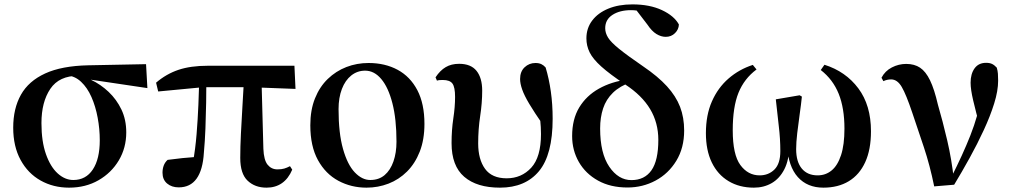

<svg xmlns="http://www.w3.org/2000/svg" viewBox="-20 -839 4618 875"><path d="M294.5 16.2Q222.9 16.2 165.1 -16.3Q107.3 -48.7 73.8 -110.2Q40.2 -171.8 40.2 -257.1Q40.2 -344.6 75.4 -407.2Q110.5 -469.7 186 -504.3Q261.4 -538.9 382.5 -541.4L645.6 -546.6L651.7 -437.5L363.8 -480.3L336.9 -493.5Q249.8 -494 209.4 -434.2Q168.9 -374.4 168.9 -277.8Q168.9 -194.4 189.4 -136.5Q209.8 -78.6 243 -48.6Q276.1 -18.7 314.2 -18.7Q371.3 -18.7 403 -66.6Q434.7 -114.5 434.7 -199.6Q434.7 -251.2 425.1 -302.6Q415.6 -354.1 396.8 -396.8Q378 -439.5 349.4 -466.3Q320.8 -493.2 283.2 -495.5L304.9 -504.5Q350.2 -496.4 394.6 -475.4Q439 -454.4 475.1 -420.2Q511.3 -385.9 533.4 -339.8Q555.4 -293.6 555.4 -235.7Q555.4 -165.4 521.5 -108.2Q487.5 -51.1 428.8 -17.5Q370.1 16.2 294.5 16.2Z M794.5 14.9Q762.3 14.9 741.4 -2.8Q720.6 -20.5 720.6 -51.8Q720.6 -69.5 726.1 -84.4Q731.6 -99.3 743.8 -110.4Q777.2 -114.9 811.4 -118.5Q845.7 -122 884.7 -124.7L858.8 -95.7Q870.4 -159.4 875.9 -227.7Q881.4 -296 884.1 -361.3Q886.8 -426.6 888.3 -482H920.5Q920.5 -431.1 919.5 -371.7Q918.5 -312.4 916.2 -253.3Q913.9 -194.3 909.1 -142.7Q904.4 -64.5 875.8 -24.8Q847.2 14.9 794.5 14.9ZM700.9 -422.1 691.3 -462.2Q737.5 -501.9 793.2 -520.7Q848.9 -539.4 927.8 -539.4H1321.8L1326.7 -433.8L1123.1 -441.5H905ZM1194.5 16.2Q1141.9 16.2 1108.4 -15.6Q1074.9 -47.4 1074.9 -119.3Q1074.9 -169 1077.9 -228.9Q1080.8 -288.8 1084.8 -353.8Q1088.7 -418.8 1092.2 -482H1171.6L1180.3 -160.9Q1182.3 -109.4 1199.6 -88.3Q1216.9 -67.1 1244.2 -67.1Q1263.2 -67.1 1275.7 -70.9Q1288.2 -74.7 1301.6 -81.7L1311.8 -65.8Q1294.4 -24.9 1264.8 -4.3Q1235.2 16.2 1194.5 16.2Z M1650.2 16.2Q1580.5 16.2 1522.1 -15.1Q1463.6 -46.4 1428.9 -109.5Q1394.2 -172.7 1394.2 -267.9Q1394.2 -337.8 1415.5 -390.7Q1436.7 -443.6 1473.8 -479.3Q1510.8 -515 1558.5 -533.5Q1606.2 -551.9 1659.6 -551.9Q1734.8 -551.9 1792.3 -520.8Q1849.7 -489.7 1882 -428Q1914.3 -366.2 1914.3 -274.3Q1914.3 -202.9 1893.1 -148.4Q1871.8 -94 1834.9 -57.2Q1798 -20.5 1750.4 -2.1Q1702.8 16.2 1650.2 16.2ZM1667.4 -18.7Q1706.5 -18.7 1732.8 -41Q1759.1 -63.3 1773 -103.1Q1786.9 -142.8 1786.9 -193.3Q1786.9 -296.1 1768.3 -368.4Q1749.8 -440.6 1717.6 -478.8Q1685.5 -517 1644.1 -517Q1608.5 -517 1580.9 -495.1Q1553.3 -473.2 1538.1 -433.5Q1522.9 -393.7 1522.9 -341.7Q1522.9 -231.8 1543.3 -160.1Q1563.6 -88.3 1596.8 -53.5Q1630 -18.7 1667.4 -18.7Z M2258.5 16.2Q2153 16.2 2095.5 -33.5Q2037.9 -83.1 2037.9 -186.6Q2037.9 -246.7 2045.9 -299.3Q2053.9 -351.9 2053.9 -397.3Q2053.9 -441.7 2042 -458.1Q2030.1 -474.5 1997.7 -474.5Q1990.4 -474.5 1983.9 -474Q1977.3 -473.5 1971.3 -471.5L1964.8 -486.5Q1985.7 -518.1 2011.3 -533.1Q2036.8 -548.2 2072.5 -548.2Q2126 -548.2 2151.7 -516.1Q2177.5 -484 2177.5 -425.8Q2177.5 -369.7 2168.3 -310Q2159.2 -250.4 2159.2 -185.4Q2159.2 -112.8 2190.5 -69.6Q2221.9 -26.4 2289.1 -26.4Q2356.5 -26.4 2401 -74.7Q2445.4 -123.1 2445.4 -228.2Q2445.4 -259.1 2441.8 -294.4Q2438.2 -329.7 2432.4 -362.1L2451.8 -361.2L2453.9 -270.9Q2414.9 -327.3 2392 -365.7Q2369.1 -404.1 2359.7 -431.2Q2350.2 -458.2 2350.2 -479.1Q2350.2 -512.9 2370.8 -532.4Q2391.4 -551.9 2420.3 -551.9Q2436.1 -551.9 2447 -546.7Q2458 -541.5 2466.6 -531.4Q2482.1 -480.2 2490.3 -421.8Q2498.6 -363.4 2498.6 -297.8Q2498.6 -133.7 2436.1 -58.7Q2373.7 16.2 2258.5 16.2Z M2839.5 15.5Q2762.1 15.5 2705.4 -16Q2648.7 -47.4 2618 -100.8Q2587.4 -154.2 2587.4 -219Q2587.4 -295.8 2619.7 -349.3Q2652.1 -402.8 2709.3 -434.9Q2766.5 -467 2840.1 -476.6V-487.7L2857.7 -465.6Q2805.1 -447.1 2773.6 -416.6Q2742.1 -386.1 2728.6 -345Q2715 -303.9 2715 -253.5Q2715 -140.4 2756.6 -79.3Q2798.1 -18.2 2857.7 -18.2Q2917.5 -18.2 2948.9 -62.9Q2980.2 -107.6 2980.2 -201.4Q2980.2 -279.5 2942.8 -341.9Q2905.4 -404.3 2829.5 -453.9Q2758.8 -501.2 2720.5 -535.6Q2682.2 -570 2667.3 -600.1Q2652.4 -630.2 2652.4 -664.2Q2652.4 -710.4 2678.7 -745.2Q2705 -780.1 2752 -799.5Q2798.9 -819 2862.2 -819Q2941 -819 2996.8 -792.8Q3052.6 -766.6 3073.9 -727.4Q3073.1 -704.8 3056.2 -688Q3039.3 -671.1 3013.8 -671.1Q2992.8 -671.1 2971.6 -684Q2950.4 -696.9 2930.5 -726.8L2874.1 -800.4L2934.3 -795.1L2937.1 -770.4Q2922.2 -780.2 2901.5 -786.5Q2880.8 -792.7 2855.5 -792.7Q2804.6 -792.7 2771.4 -771.3Q2738.1 -749.8 2738.1 -710.3Q2738.1 -688.7 2751.2 -667.5Q2764.3 -646.4 2801.4 -616.4Q2838.4 -586.4 2910.5 -536.9Q2978.3 -491 3019.4 -445.9Q3060.4 -400.9 3079.2 -352.3Q3097.9 -303.6 3097.9 -244.2Q3097.9 -164.9 3062.2 -106.3Q3026.5 -47.7 2967.7 -16.1Q2908.8 15.5 2839.5 15.5Z M3415.8 16.2Q3349.5 16.2 3300.1 -13.6Q3250.6 -43.3 3223.8 -98.7Q3197 -154.1 3197 -232.3Q3197 -314.8 3224.4 -376.9Q3251.7 -439 3300 -481Q3348.3 -523 3410.8 -543.2L3427.7 -522.4Q3371.7 -480.8 3345.5 -416.2Q3319.3 -351.5 3319.3 -245.3Q3319.3 -134.2 3354 -87Q3388.6 -39.8 3442 -39.8Q3482.3 -39.8 3509.3 -66.4Q3536.2 -93 3536.2 -150.5Q3536.2 -205.9 3529.2 -263.8Q3522.2 -321.7 3515.6 -386.3L3624.2 -404.8L3634.4 -398.8Q3630.9 -363.7 3624.5 -319.1Q3618.1 -274.5 3613.2 -232.1Q3608.3 -189.8 3608.3 -159.4Q3608.3 -101.8 3634 -70.8Q3659.8 -39.8 3706.2 -39.8Q3742.6 -39.8 3769.9 -62.2Q3797.2 -84.6 3812.8 -131.8Q3828.4 -178.9 3828.4 -252.8Q3828.4 -346.1 3802.2 -411.5Q3775.9 -476.9 3720.4 -519.9L3737.3 -543.9Q3834.1 -513.4 3891.7 -436.3Q3949.3 -359.2 3949.3 -240.7Q3949.3 -157.4 3923.1 -100.1Q3897 -42.8 3848.4 -13.3Q3799.8 16.2 3732.3 16.2Q3659.2 16.2 3616 -31.9Q3572.7 -80 3566.6 -175.5H3577.4Q3576.3 -110.2 3554.6 -67.7Q3532.8 -25.2 3496.9 -4.5Q3461 16.2 3415.8 16.2Z M4237.4 10.4Q4218 -85.1 4190.4 -167.9Q4162.8 -250.6 4137.4 -325.6Q4109.6 -408.5 4089.5 -442.8Q4069.4 -477.1 4041.3 -477.1Q4021.9 -477.1 4005.9 -469.1L3997.2 -484.7Q4013.4 -515.8 4044.5 -531.7Q4075.5 -547.7 4109.9 -547.7Q4147.3 -547.7 4173 -530.5Q4198.8 -513.4 4218.4 -473.1Q4238 -432.7 4254.2 -362.4Q4275.9 -288.2 4296.6 -200Q4317.3 -111.8 4327.2 -18.2H4309.1L4316.6 -33.3Q4342.1 -84.4 4363.3 -130.6Q4384.4 -176.8 4402.1 -221.5Q4419.8 -266.3 4433.4 -313.9Q4447 -361.6 4457.6 -415.3L4447.2 -256.3Q4427.1 -330.2 4415.2 -380.8Q4403.3 -431.4 4403.3 -462Q4403.3 -502.5 4421.5 -527.6Q4439.6 -552.7 4474 -552.7Q4490.5 -552.7 4501.3 -547.5Q4512 -542.3 4522.6 -530.7Q4526.8 -516.3 4527.8 -503Q4528.8 -489.8 4528.8 -471.2Q4528.8 -425.1 4510.8 -367.5Q4492.9 -310 4463.5 -246.5Q4434.2 -183 4398.8 -119Q4363.5 -55.1 4328.4 2.8Z"/></svg>

Font: Noto Serif HK
Style: Regular
Weight: 200
Designer: Ryoko NISHIZUKA 西塚涼子 (kana & ideographs); Frank Grießhammer (Latin, Greek & Cyrillic); Wenlong ZHANG 张文龙 (bopomofo); San
Foundry: Adobe
Version: Version 2.001;hotconv 1.1.0;makeotfexe 2.6.0